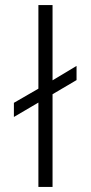

<svg xmlns="http://www.w3.org/2000/svg" viewBox="-20 -740 359 760"><path d="M35 -277 132 -334V0H188V-367L283 -423V-479L188 -422V-720H132V-389L35 -333Z"/></svg>

Font: Fixel Display Light
Style: Regular
Weight: 300
Designer: AlfaBravo + MacPaw
Foundry: Kyrylo Tkachov, Marchela Mozhyna, Serhii Makarenko, Maria Weinstein, Zakhar Kryvoshyya
Version: Version 1.211